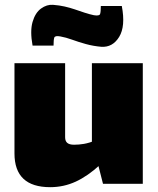

<svg xmlns="http://www.w3.org/2000/svg" viewBox="-20 -762 655 796"><path d="M250 -500V-193Q250 -177 259 -169.5Q268 -162 287 -162Q307 -162 328 -165.5Q349 -169 383 -182L395 -79Q344 -32 294 -9Q244 14 188 14Q40 14 40 -126V-500ZM572 -500V0H407L381 -102L361 -114V-500ZM200 -742Q226 -740 248 -735Q270 -730 290.5 -723Q311 -716 330.5 -709.5Q350 -703 369 -699Q392 -695 395 -704Q398 -713 398 -737H485Q501 -653 474 -609Q447 -565 400 -568Q366 -571 335.5 -579.5Q305 -588 279 -597.5Q253 -607 230 -611Q208 -615 205 -606Q202 -597 202 -573H115Q104 -633 115 -671Q126 -709 150 -726.5Q174 -744 200 -742Z"/></svg>

Font: Exo 2 Black
Style: Regular
Weight: 900
Designer: Natanael Gama
Foundry: Natanael Gama
Version: Version 2.010